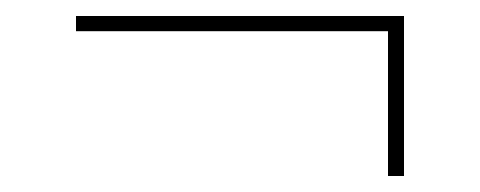

<svg xmlns="http://www.w3.org/2000/svg" viewBox="-20 -379 600 240"><path d="M465 -340H75V-359H485V-159H465Z"/></svg>

Font: iiserrat Thin
Style: Regular
Weight: 100
Designer: Akira Ohta
Foundry: Akira Ohta
Version: Version 1.200;Glyphs 3.3.1 (3343)